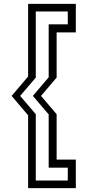

<svg xmlns="http://www.w3.org/2000/svg" viewBox="-20 -770 451 990"><path d="M272 -181V53H371V200H125V-175.5L40 -275.5L125 -375.5V-750H371V-603H272V-370L191.5 -275.5ZM164.5 -181V161H329.5V94.5H231V-180L149.5 -275.5L231 -371.5V-644.5H329.5V-711H164.5V-370L84 -275.5Z"/></svg>

Font: Tourney Expanded
Style: Regular
Weight: 400
Width: 7
Designer: Tyler Finck
Foundry: Etcetera Type Co
Version: Version 1.010; ttfautohint (v1.8.3)